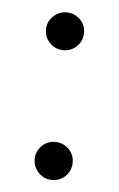

<svg xmlns="http://www.w3.org/2000/svg" viewBox="-40 -456 307 496"><g transform="rotate(5 113.5 -207.5)"><path d="M64 -40Q64 -60.1 78.4 -74.5Q92.8 -88.9 113.3 -88.9Q133.8 -88.9 148.2 -74.5Q162.6 -60.1 162.6 -39.6Q162.6 -19 148.2 -4.6Q133.8 9.8 113.3 9.8Q92.8 9.8 78.4 -4.9Q64 -19.5 64 -40ZM64 -376.5Q64 -396.5 78.6 -410.6Q93.3 -424.8 113.3 -424.8Q133.8 -424.8 148.2 -410.6Q162.6 -396.5 162.6 -376Q162.6 -355.5 148.2 -341.1Q133.8 -326.7 113.3 -326.7Q92.8 -326.7 78.4 -341.1Q64 -355.5 64 -376.5Z"/></g></svg>

Font: NMS Futura Pro Book
Style: Regular
Weight: 400
Designer: Blend3rman
Version: Version 0.1